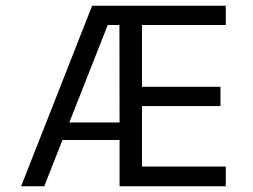

<svg xmlns="http://www.w3.org/2000/svg" viewBox="-20 -648 880 668"><path d="M765.5 -628V-561H459.5L474 -574.5V-318.5L459.5 -346H747V-279H459.5L474 -300V-34.5L459.5 -68.5H765.5V0H396V-186L410.5 -161H167.5L206 -183L134 0H53.5L300.5 -628ZM410.5 -222 396 -198.5 395.5 -573.5 410.5 -561H333L365.5 -588L214.5 -205L195.5 -222Z"/></svg>

Font: Karla ExtraLight
Style: Regular
Weight: 400
Version: Version 2.001